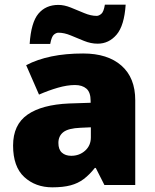

<svg xmlns="http://www.w3.org/2000/svg" viewBox="-20 -792 663 822"><path d="M336 -563Q441 -563 500 -511Q559 -459 559 -363V0H427L390 -73H386Q363 -44 338.5 -25.5Q314 -7 282 1.5Q250 10 204 10Q132 10 84 -34Q36 -78 36 -169Q36 -258 97.5 -301Q159 -344 276 -349L368 -352V-360Q368 -397 350 -412.5Q332 -428 301 -428Q268 -428 228 -416.5Q188 -405 147 -387L92 -513Q140 -538 200.5 -550.5Q261 -563 336 -563ZM325 -245Q273 -243 251.5 -226.5Q230 -210 230 -180Q230 -152 245 -138.5Q260 -125 285 -125Q320 -125 344.5 -147Q369 -169 369 -204V-247ZM107 -604Q113 -696 144.5 -733.5Q176 -771 230 -771Q255 -771 283.5 -759.5Q312 -748 340.5 -736Q369 -724 394 -724Q403 -724 413.5 -732.5Q424 -741 429 -772H518Q512 -682 479 -643.5Q446 -605 398 -605Q369 -605 339.5 -617Q310 -629 282.5 -640.5Q255 -652 230 -652Q221 -652 211 -644Q201 -636 195 -604Z"/></svg>

Font: Noto Sans Georgian Black
Style: Regular
Weight: 900
Designer: Monotype Design Team, Akaki Razmadze
Foundry: Google LLC
Version: Version 2.005; ttfautohint (v1.8.4.7-5d5b)